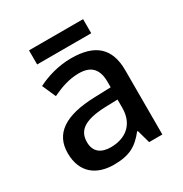

<svg xmlns="http://www.w3.org/2000/svg" viewBox="-163 -810 900 944"><g transform="rotate(-30 287.0 -338.0)"><path d="M440 -686H133V-606H440ZM292 -549C220 -549 152 -528 101 -502L135 -425C181 -447 232 -466 287 -466C352 -466 390 -437 390 -358V-328L298 -325C127 -320 45 -263 45 -153C45 -41 117 10 214 10C304 10 347 -16 394 -75H398L419 0H494V-365C494 -491 427 -549 292 -549ZM317 -257 389 -259V-212C389 -118 327 -72 244 -72C191 -72 154 -96 154 -152C154 -215 194 -252 317 -257Z"/></g></svg>

Font: Noto Sans Malayalam Medium
Style: Regular
Weight: 500
Designer: Jelle Bosma - Monotype Design Team
Foundry: Monotype Imaging Inc.
Version: Version 2.104